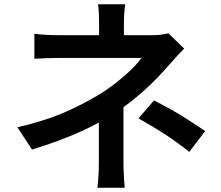

<svg xmlns="http://www.w3.org/2000/svg" viewBox="-20 -832 1040 905"><path d="M564 -721V-614H447V-721Q447 -783 442 -812H570Q564 -766 564 -721ZM777 -526Q666 -398 545 -315Q390 -206 131 -127L62 -232Q192 -262 290 -305Q388 -348 469 -400Q527 -439 575.5 -482.5Q624 -526 647 -559H605H536H455H375H309H270Q200 -559 142 -555V-673Q192 -666 268 -666H311H386H477H570H649H697Q736 -666 774 -675L848 -603Q817 -572 777 -526ZM562 -70Q562 -35 563.5 -12Q565 11 565 20L568 53H439Q446 0 446 -70V-333L562 -381ZM633 -274 706 -359 790 -314Q866 -270 947 -214L872 -116Q813 -163 760 -197.5Q707 -232 633 -274Z"/></svg>

Font: Merged Yaku Han JP SemiBold
Style: Regular
Weight: 600
Designer: Ryoko NISHIZUKA 西塚涼子 (kana, bopomofo & ideographs); Paul D. Hunt (Latin, Greek & Cyrillic); Sandoll Communications 산돌커뮤니
Foundry: Adobe
Version: Version 2.004